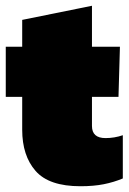

<svg xmlns="http://www.w3.org/2000/svg" viewBox="-20 -636 446 666"><path d="M259 10Q150 10 103.5 -43Q57 -96 57 -186V-300H0V-474H57V-567L299 -616V-474H396L391 -300H299V-199Q299 -157 346 -157Q377 -157 406 -167V-17Q375 -4 340 3Q305 10 259 10Z"/></svg>

Font: Boz Display
Style: Regular
Weight: 900
Version: Version 2.000; ttfautohint (v1.8.3)